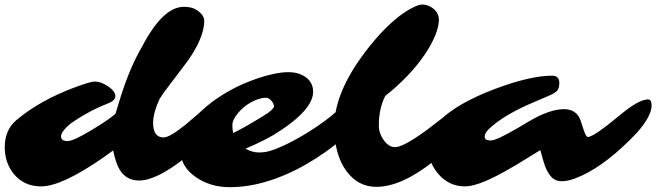

<svg xmlns="http://www.w3.org/2000/svg" viewBox="-123 -796 2833 829"><path d="M832.5 -360.8Q854.5 -360.8 854.5 -338.4Q854.5 -302.7 807.6 -237.8Q774.9 -192.4 672.9 -111.8Q551.3 -16.6 477.5 -16.6Q421.9 -16.6 393.6 -63.5Q376.5 -91.8 365.7 -146.5L322.3 -115.2Q143.1 8.8 54.7 8.8Q-19 8.8 -63.5 -44.9Q-102.5 -93.3 -102.5 -160.6Q-102.5 -234.9 -51.8 -277.8Q51.8 -364.7 205.6 -420.9Q268.1 -443.8 284.7 -443.8Q301.3 -443.8 315.2 -438.2Q329.1 -432.6 342.8 -423.8Q375 -401.9 375 -381.3Q375 -364.7 354.5 -354.5Q348.1 -351.1 333 -345.2Q317.9 -339.4 295.9 -329.1Q236.8 -301.3 180.7 -261.7Q140.6 -227.5 140.6 -207.3Q140.6 -187 168.9 -187Q192.4 -187 262.7 -228.5Q262.7 -228.5 304.2 -253.9Q348.6 -281.7 375.5 -304.7Q375.5 -304.7 397.9 -377.9Q439.5 -508.8 490.2 -594.2Q580.1 -766.6 670.9 -766.6Q704.1 -766.6 723.6 -754.4Q758.8 -732.4 758.8 -705.8Q758.8 -679.2 749 -649.4Q739.3 -619.6 723.4 -590.3Q707.5 -561 687 -532.2L603.5 -421.9Q582.5 -395 566.4 -369.6Q538.1 -308.6 538.1 -265.1Q538.1 -202.6 583.5 -202.6Q609.4 -202.6 676.8 -256.8L734.4 -305.7Q774.9 -341.8 814.5 -356.4Q825.7 -360.8 832.5 -360.8Z M1422.4 -358.9Q1445.8 -358.9 1445.8 -332.5Q1445.8 -314.9 1433.8 -288.3Q1421.9 -261.7 1399.4 -238.5Q1377 -215.3 1347.9 -190.4Q1318.8 -165.5 1280 -138.2Q1241.2 -110.8 1194.3 -84Q1147.5 -57.1 1094.7 -35.6Q978 12.2 868.7 12.2Q785.2 12.2 722.7 -31.2Q657.2 -76.7 657.2 -141.6Q657.2 -243.7 767.1 -335.4Q861.8 -414.6 990.2 -458Q1068.4 -484.4 1122.6 -484.4Q1166.5 -484.4 1196.8 -462.9Q1229 -439.5 1229 -399.9Q1229 -337.9 1130.9 -262.7Q1115.2 -250.5 1102.5 -242.2L1085 -230.5Q1036.1 -196.3 936.5 -153.8Q967.3 -137.7 993.9 -137.7Q1020.5 -137.7 1041.7 -144Q1063 -150.4 1089.8 -162.1Q1116.7 -173.8 1147.2 -190.2Q1177.7 -206.5 1209 -226.1Q1278.8 -269.5 1330.1 -314.9Q1356.9 -339.8 1398.4 -354.5Q1412.1 -358.9 1422.4 -358.9ZM883.8 -221.7 910.6 -235.4Q923.8 -242.2 934.1 -248Q1032.7 -304.7 1046.4 -317.9Q1060.1 -331.1 1060.1 -336.2Q1060.1 -341.3 1057.1 -348.1Q1054.2 -355 1049.3 -360.4Q1037.6 -374 1024.4 -374Q1011.2 -374 995.4 -369.1Q979.5 -364.3 963.4 -355.7Q947.3 -347.2 932.4 -335.2Q917.5 -323.2 906.2 -309.6Q880.4 -278.8 880.4 -256.3Q880.4 -233.9 883.8 -221.7Z M1905.3 -344.7Q1936.5 -344.7 1936.5 -318.8Q1936.5 -287.1 1898.4 -243.2Q1835.4 -169.9 1750 -100.6Q1610.8 10.7 1501.5 10.7Q1422.9 10.7 1372.6 -57.6Q1320.3 -128.9 1320.3 -249Q1320.3 -406.7 1474.1 -597.7Q1571.8 -719.2 1658.2 -762.7Q1685.1 -776.4 1699.5 -776.4Q1713.9 -776.4 1725.8 -771.7Q1737.8 -767.1 1748 -758.8Q1772 -738.8 1772 -710.4Q1772 -682.1 1756.3 -643.3Q1740.7 -604.5 1710.9 -560.5Q1647.9 -467.3 1540.5 -381.8Q1512.7 -328.6 1512.7 -253.9Q1512.7 -220.2 1534.2 -190.4Q1556.2 -160.6 1582.5 -160.6Q1618.7 -160.6 1720.7 -235.4L1807.6 -302.2Q1860.8 -344.7 1905.3 -344.7Z M2674.8 -366.7Q2690.4 -366.7 2690.4 -340.3Q2690.4 -294.9 2627 -222.7L2599.1 -194.3Q2472.7 -67.9 2360.8 -25.9Q2291.5 0 2261.2 -28.3Q2236.3 -52.2 2221.7 -105.5L2210 -147.9L2106 -84L2045.9 -49.8Q1938.5 8.8 1884.8 8.8Q1815.9 8.8 1770 -44.4Q1726.1 -94.7 1726.1 -161.1Q1726.1 -226.6 1778.3 -277.8Q1853 -351.1 2014.2 -412.1Q2166.5 -469.2 2260.3 -469.2Q2292 -469.2 2292 -438Q2292 -416.5 2283.7 -405.8Q2275.4 -395 2249.5 -383.8L2188 -357.4Q2051.3 -300.3 1987.8 -238.8Q1969.7 -221.7 1969.7 -205.6Q1969.7 -189.5 1995.6 -189.5Q2021 -189.5 2113.8 -244.1L2154.3 -268.1Q2248.5 -324.7 2312 -324.7Q2365.7 -324.7 2383.3 -277.3Q2387.7 -264.6 2391.6 -251.7Q2395.5 -238.8 2399.4 -228.5Q2408.2 -204.6 2415.3 -204.6Q2422.4 -204.6 2435.5 -211.7Q2448.7 -218.8 2464.6 -229.7Q2480.5 -240.7 2497.6 -253.9L2556.6 -301.3Q2635.3 -366.7 2674.8 -366.7Z"/></svg>

Font: Sarina
Style: Regular
Weight: 400
Designer: James Grieshaber
Foundry: James Grieshaber
Version: Version 1.001